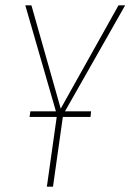

<svg xmlns="http://www.w3.org/2000/svg" viewBox="-20 -701 490 721"><path d="M450 -681 224 -283H322L320 -262H216L179 0H156L193 -262H91L94 -283H190L75 -681H98L208 -293L425 -681Z"/></svg>

Font: Fira Sans Extra Condensed Thin
Style: Italic
Weight: 250
Width: 3
Italic angle: -8°
Designer: Carrois Corporate & Edenspiekermann AG
Foundry: Carrois Corporate GbR & Edenspiekermann AG
Version: Version 4.203